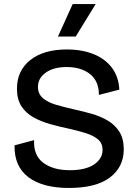

<svg xmlns="http://www.w3.org/2000/svg" viewBox="-20 -918 683 951"><path d="M321 13Q191 13 120.5 -40.5Q50 -94 52 -198L149 -224Q145 -149 194 -112Q243 -75 326 -75Q404 -75 446 -103.5Q488 -132 488 -176Q488 -208 466 -227Q444 -246 406.5 -258Q369 -270 324 -280Q276 -290 229.5 -303Q183 -316 145.5 -337Q108 -358 86 -392Q64 -426 64 -479Q64 -568 130 -620.5Q196 -673 311 -673Q387 -673 444.5 -649.5Q502 -626 535 -581.5Q568 -537 571 -474L470 -448Q470 -516 426 -551Q382 -586 310 -586Q246 -586 207 -558.5Q168 -531 168 -488Q168 -452 193.5 -431Q219 -410 261 -398Q303 -386 352 -375Q394 -366 437 -353.5Q480 -341 515 -320Q550 -299 571.5 -265Q593 -231 593 -178Q593 -91 524.5 -39Q456 13 321 13ZM355 -737H267L340 -898H454Z"/></svg>

Font: Bricolage Grotesque 12pt Medium
Style: Regular
Weight: 500
Designer: Mathieu Triay
Foundry: Atelier Triay
Version: Version 1.001; ttfautohint (v1.8.4.7-5d5b);gftools[0.9.33.de